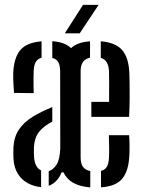

<svg xmlns="http://www.w3.org/2000/svg" viewBox="-20 -780 602 806"><path d="M39 -390Q38.5 -400.5 37.2 -415.2Q36 -430 35.5 -445.5Q35 -461 35.5 -473.5Q38.5 -538 65.2 -569.8Q92 -601.5 154.5 -606.5V-537.5Q139 -533.5 130.8 -520.8Q122.5 -508 121.5 -482.5Q121 -472 120.8 -455Q120.5 -438 120.8 -420.2Q121 -402.5 121.5 -389ZM359 6.5Q273 0.5 246.5 -56.5H238.5Q230 -35 216.2 -20.8Q202.5 -6.5 184.5 0V-61.5Q203 -67 217 -88.2Q231 -109.5 233 -155.5L232.5 -480Q232.5 -504.5 225 -518.5Q217.5 -532.5 199.5 -537V-607Q226.5 -605 245.5 -598Q264.5 -591 278 -578Q305 -603 358 -606.5V-538Q318.5 -529 318.5 -482.5V-120Q318.5 -92.5 328.5 -79.2Q338.5 -66 359 -62ZM363.5 -289.5V-352.5H438Q438.5 -398.5 438.2 -432.5Q438 -466.5 437.5 -482.5Q435 -528.5 403 -537V-606.5Q464 -602 492 -570.8Q520 -539.5 523 -473.5Q523.5 -459.5 524 -431.5Q524.5 -403.5 524.2 -367Q524 -330.5 522 -289.5ZM152.5 5.5Q123.5 3 97.8 -10.5Q72 -24 55.5 -49.5Q39 -75 36.5 -114Q36 -125.5 36 -138.5Q36 -151.5 36.5 -163.5Q39.5 -207 60.2 -237.2Q81 -267.5 116.8 -289.5Q152.5 -311.5 199.5 -330.5V-269.5Q163 -250.5 144 -226.5Q125 -202.5 122.5 -163.5Q122 -154.5 122.2 -143Q122.5 -131.5 123 -120Q126 -77.5 152.5 -64.5ZM404 6.5V-62.5Q421 -67 428.8 -80.2Q436.5 -93.5 437.5 -120Q438.5 -137 438.2 -160.5Q438 -184 437 -212.5H522Q523.5 -194.5 523.8 -170.8Q524 -147 523 -128Q520 -61.5 492.8 -29.5Q465.5 2.5 404 6.5ZM252 -640 328.5 -759.5H394L314.5 -640Z"/></svg>

Font: Big Shoulders Stencil Display Thin SemiBold
Style: Regular
Weight: 600
Version: Version 2.001